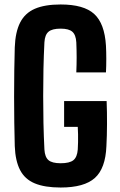

<svg xmlns="http://www.w3.org/2000/svg" viewBox="-20 -829 536 858"><path d="M251 9Q180 9 135.5 -9.5Q91 -28 69.8 -69Q48.5 -110 46 -176Q44.5 -224.5 43.8 -281.5Q43 -338.5 43 -398Q43 -457.5 43.8 -514Q44.5 -570.5 46 -617.5Q48.5 -686 70 -728.2Q91.5 -770.5 135.8 -789.8Q180 -809 251 -809Q354.5 -809 401 -766.5Q447.5 -724 453.5 -625Q455 -598 455 -565.5Q455 -533 453.5 -505.5H321Q322.5 -541 322.5 -572.8Q322.5 -604.5 321 -640Q319 -673.5 303.2 -687.2Q287.5 -701 251 -701Q213 -701 196.8 -687.2Q180.5 -673.5 178.5 -640Q175.5 -581.5 174.2 -521.5Q173 -461.5 173 -400.5Q173 -339.5 174.2 -279.5Q175.5 -219.5 178.5 -161Q180.5 -127 196.8 -113.2Q213 -99.5 251 -99.5Q291 -99.5 308 -113.2Q325 -127 327.5 -161Q328.5 -176 328.8 -193.8Q329 -211.5 328.8 -229.2Q328.5 -247 327.5 -262H266.5V-377.5H456.5Q458.5 -328 458.2 -275Q458 -222 455.5 -176Q451.5 -76.5 404 -33.8Q356.5 9 251 9Z"/></svg>

Font: Big Shoulders Text Thin ExtraBold
Style: Regular
Weight: 800
Version: Version 2.002